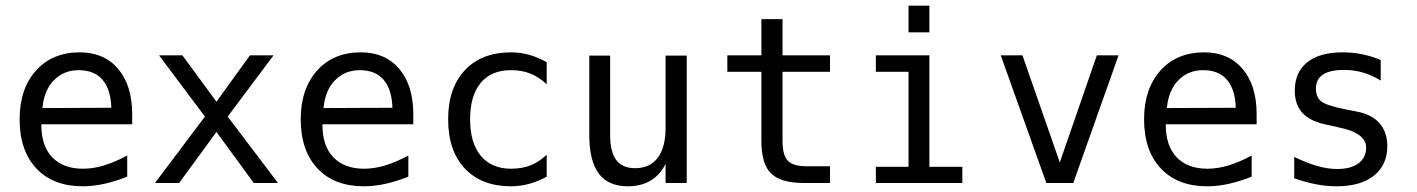

<svg xmlns="http://www.w3.org/2000/svg" viewBox="-20 -651 5040 683"><path d="M450.2 -245.1V-209H127V-207Q127 -131.8 166 -91.3Q205.1 -50.8 275.4 -50.8Q311.5 -50.8 350.1 -62.5Q388.7 -74.2 432.6 -97.7V-22.5Q390.6 -5.9 351.1 2.9Q311.5 11.7 274.4 11.7Q168.9 11.7 109.4 -51.8Q49.8 -115.2 49.8 -226.6Q49.8 -335 107.9 -399.9Q166 -464.8 263.7 -464.8Q350.6 -464.8 400.4 -405.8Q450.2 -346.7 450.2 -245.1ZM376 -267.6Q374 -333 344.7 -367.2Q315.4 -401.4 259.8 -401.4Q207 -401.4 171.9 -365.7Q136.7 -330.1 130.9 -266.6Z M953.1 -454.1 790 -236.3 968.8 0H882.8L750 -181.6L617.2 0H531.2L709 -236.3L545.9 -454.1H628.9L750 -289.1L869.1 -454.1Z M1450.2 -245.1V-209H1127V-207Q1127 -131.8 1166 -91.3Q1205.1 -50.8 1275.4 -50.8Q1311.5 -50.8 1350.1 -62.5Q1388.7 -74.2 1432.6 -97.7V-22.5Q1390.6 -5.9 1351.1 2.9Q1311.5 11.7 1274.4 11.7Q1168.9 11.7 1109.4 -51.8Q1049.8 -115.2 1049.8 -226.6Q1049.8 -335 1107.9 -399.9Q1166 -464.8 1263.7 -464.8Q1350.6 -464.8 1400.4 -405.8Q1450.2 -346.7 1450.2 -245.1ZM1376 -267.6Q1374 -333 1344.7 -367.2Q1315.4 -401.4 1259.8 -401.4Q1207 -401.4 1171.9 -365.7Q1136.7 -330.1 1130.9 -266.6Z M1924.8 -22.5Q1894.5 -5.9 1862.8 2.9Q1831.1 11.7 1797.9 11.7Q1693.4 11.7 1633.8 -51.3Q1574.2 -114.3 1574.2 -226.6Q1574.2 -337.9 1633.8 -401.4Q1693.4 -464.8 1797.9 -464.8Q1831.1 -464.8 1862.3 -456.1Q1893.6 -447.3 1924.8 -429.7V-351.6Q1895.5 -377.9 1865.7 -389.6Q1835.9 -401.4 1797.9 -401.4Q1727.5 -401.4 1689.9 -356Q1652.3 -310.5 1652.3 -226.6Q1652.3 -142.6 1690.4 -96.7Q1728.5 -50.8 1797.9 -50.8Q1836.9 -50.8 1867.7 -63Q1898.4 -75.2 1924.8 -100.6Z M2076.2 -171.9V-453.1H2150.4V-171.9Q2150.4 -110.4 2172.4 -81.5Q2194.3 -52.7 2239.3 -52.7Q2292 -52.7 2319.8 -89.8Q2347.7 -127 2347.7 -196.3V-453.1H2422.9V0H2347.7V-68.4Q2328.1 -28.3 2293.9 -8.3Q2259.8 11.7 2213.9 11.7Q2143.6 11.7 2109.9 -33.7Q2076.2 -79.1 2076.2 -171.9Z M2763.7 -583V-454.1H2932.6V-395.5H2763.7V-149.4Q2763.7 -98.6 2782.7 -79.1Q2801.8 -59.6 2848.6 -59.6H2932.6V0H2840.8Q2757.8 0 2723.1 -33.7Q2688.5 -67.4 2688.5 -149.4V-395.5H2567.4V-454.1H2688.5V-583Z M3211.9 -630.9H3286.1V-536.1H3211.9ZM3095.7 -454.1H3286.1V-57.6H3403.3V0H3095.7V-57.6H3211.9V-395.5H3095.7Z M3540 -454.1H3617.2L3750 -73.2L3881.8 -454.1H3959L3797.9 0H3702.1Z M4450.2 -245.1V-209H4127V-207Q4127 -131.8 4166 -91.3Q4205.1 -50.8 4275.4 -50.8Q4311.5 -50.8 4350.1 -62.5Q4388.7 -74.2 4432.6 -97.7V-22.5Q4390.6 -5.9 4351.1 2.9Q4311.5 11.7 4274.4 11.7Q4168.9 11.7 4109.4 -51.8Q4049.8 -115.2 4049.8 -226.6Q4049.8 -335 4107.9 -399.9Q4166 -464.8 4263.7 -464.8Q4350.6 -464.8 4400.4 -405.8Q4450.2 -346.7 4450.2 -245.1ZM4376 -267.6Q4374 -333 4344.7 -367.2Q4315.4 -401.4 4259.8 -401.4Q4207 -401.4 4171.9 -365.7Q4136.7 -330.1 4130.9 -266.6Z M4891.6 -437.5V-364.3Q4860.4 -383.8 4828.1 -393.1Q4795.9 -402.3 4761.7 -402.3Q4710.9 -402.3 4686 -385.7Q4661.1 -369.1 4661.1 -335.9Q4661.1 -305.7 4679.7 -290.5Q4698.2 -275.4 4772.5 -260.7L4802.7 -254.9Q4858.4 -245.1 4886.7 -213.4Q4915 -181.6 4915 -130.9Q4915 -64.5 4867.7 -26.4Q4820.3 11.7 4734.4 11.7Q4700.2 11.7 4663.6 4.9Q4627 -2 4584 -16.6V-92.8Q4626 -72.3 4664.1 -61Q4702.1 -49.8 4736.3 -49.8Q4786.1 -49.8 4813 -70.3Q4839.8 -90.8 4839.8 -126Q4839.8 -178.7 4740.2 -198.2L4737.3 -199.2L4710 -205.1Q4644.5 -216.8 4615.2 -247.1Q4585.9 -277.3 4585.9 -328.1Q4585.9 -393.6 4629.9 -429.2Q4673.8 -464.8 4755.9 -464.8Q4792 -464.8 4825.7 -458Q4859.4 -451.2 4891.6 -437.5Z"/></svg>

Font: BabelStone Irk Bitig Colour
Style: Regular
Weight: 400
Designer: Andrew West
Foundry: BabelStone
Version: Version 1.03 June 7, 2023